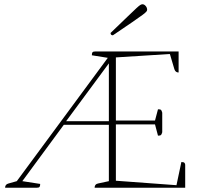

<svg xmlns="http://www.w3.org/2000/svg" viewBox="-20 -883 959 903"><path d="M4 0Q4 -16 20 -20L59 -31L487 -611L412 -623Q412 -634 415.5 -637.5Q419 -641 429 -641H820V-542Q805 -542 800 -558L779 -629L525 -613V-316H709L723 -369Q734 -369 737 -366.5Q740 -364 743 -353V-261Q740 -250 736.5 -247.5Q733 -245 723 -245L709 -298H525V-33L810 -12L833 -121Q844 -121 847.5 -117Q851 -113 851 -108V0H425Q425 -17 441 -20L492 -31V-296H280L85 -31L169 -18Q169 -8 166 -4Q163 0 152 0ZM291 -313H492V-585ZM511 -717Q500 -717 500 -728Q551 -777 579.5 -804.5Q608 -832 621.5 -844.5Q635 -857 640.5 -860Q646 -863 650 -863Q658 -863 665 -855Q672 -847 672 -837Q672 -833 668.5 -828.5Q665 -824 650.5 -813Q636 -802 603 -779.5Q570 -757 511 -717Z"/></svg>

Font: Petrona Thin
Style: Regular
Weight: 100
Designer: Ringo R. Seeber
Foundry: Ringo R. Seeber
Version: Version 2.001; ttfautohint (v1.8.3)